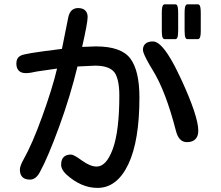

<svg xmlns="http://www.w3.org/2000/svg" viewBox="-20 -810 1040 905"><path d="M701.2 -614.7Q735.4 -614.7 783.2 -534.7Q806.6 -495.6 833.5 -437.5Q914.6 -261.7 914.6 -194.3Q914.6 -158.2 889.6 -146Q877.9 -140.1 860.4 -140.1Q841.8 -140.1 828.9 -153.3Q815.9 -166.5 809.1 -193.8Q760.7 -381.8 699.7 -479.5Q664.1 -538.1 656.2 -562.5Q653.8 -569.3 653.8 -576.2Q653.8 -583 656.2 -590.3Q658.7 -597.7 664.6 -603Q676.3 -614.7 701.2 -614.7ZM742.7 -749Q742.7 -765.6 744.4 -774.4Q746.1 -783.2 749.3 -786.4Q752.4 -789.6 755.9 -789.6H806.6Q810.1 -789.6 813.5 -786.6Q819.8 -779.8 819.8 -749V-666Q819.8 -640.1 815.4 -631.8Q812.5 -625.5 806.6 -625.5H755.9Q752.4 -625.5 749.3 -628.7Q746.1 -631.8 744.6 -638.2Q742.7 -649.4 742.7 -666ZM850.1 -749Q850.1 -765.6 851.8 -774.4Q853.5 -783.2 856.7 -786.4Q859.9 -789.6 863.3 -789.6H913.1Q916.5 -789.6 919.9 -786.6Q926.3 -779.8 926.3 -749V-666Q926.3 -649.4 925 -642.8Q923.8 -636.2 922.6 -633.3Q921.4 -630.4 918.9 -627.9Q916.5 -625.5 913.1 -625.5H863.3Q857.4 -625.5 854.5 -631.8Q850.1 -640.1 850.1 -666ZM393.1 -729.5Q393.1 -703.1 367.2 -588.9L431.6 -591.3Q551.8 -591.3 594.5 -533.9Q637.2 -476.6 637.2 -350.6Q637.2 -146.5 585 -36.1Q531.7 75.7 439.5 75.7Q362.3 75.7 292 11.7Q268.1 -11.2 268.1 -33.2Q268.1 -57.6 280 -69.6Q292 -81.5 314.5 -81.5Q320.8 -81.5 333.3 -75Q345.7 -68.4 367.7 -52.2Q406.2 -24.9 435.5 -24.9Q481.4 -24.9 511.7 -107.9Q542.5 -193.4 542.5 -359.4Q542.5 -402.8 535.2 -431.6Q527.8 -463.4 512.2 -476.6Q486.3 -500.5 427.7 -500.5Q386.2 -498.5 345.2 -496.6Q311 -355 258.5 -211.9Q206.1 -68.8 168.9 -0.5Q149.9 36.6 121.1 36.6Q97.7 36.6 85.7 24.7Q73.7 12.7 73.7 -10.7Q73.7 -27.3 90.8 -58.1Q131.8 -130.4 179.2 -261.5Q226.6 -392.6 249 -486.8L154.3 -473.1Q121.6 -465.3 101.6 -465.3Q80.1 -465.3 68.8 -476.6Q57.1 -488.3 57.1 -510.7Q57.1 -537.1 77.1 -547.4Q84.5 -552.7 128.7 -560.1Q172.9 -567.4 272 -579.6L301.3 -725.6Q308.6 -764.2 335.9 -770.5Q341.8 -772 347.7 -772Q370.6 -772 381.8 -760.7Q393.1 -749.5 393.1 -729.5Z"/></svg>

Font: YuPearl-Medium
Style: Medium
Weight: 500
Designer: Max Yao
Foundry: Max-Everyday
Version: Version 1.011; ttfautohint (v1.8.3)